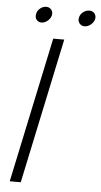

<svg xmlns="http://www.w3.org/2000/svg" viewBox="-58 -884 482 920"><g transform="rotate(5 183.0 -424.0)"><path d="M80 -801Q80 -807 81 -810Q84 -826 97.5 -837Q111 -848 127 -848Q142 -848 151 -837Q160 -826 157 -810Q153 -794 139 -782.5Q125 -771 110 -771Q97 -771 88.5 -779.5Q80 -788 80 -801ZM286 -802Q286 -807 287 -810Q290 -826 304 -837Q318 -848 334 -848Q350 -848 359 -837Q368 -826 365 -810Q361 -794 347 -782.5Q333 -771 317 -771Q304 -771 295 -780Q286 -789 286 -802ZM173 -699H226L78 0H25Z"/></g></svg>

Font: Prompt ExtraLight
Style: Italic
Weight: 275
Italic angle: -12°
Designer: Katatrad Team
Foundry: CadsonDemak
Version: Version 1.000